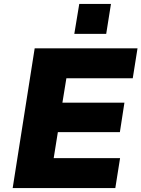

<svg xmlns="http://www.w3.org/2000/svg" viewBox="-20 -949 714 969"><path d="M44 0 155 -705H674L650 -554H315L295 -431H608L585 -282H272L251 -151H586L562 0ZM355 -778 380 -929H540L516 -778Z"/></svg>

Font: Nunito Sans 7pt Black
Style: Italic
Weight: 900
Italic angle: -9°
Version: Version 3.101;gftools[0.9.27]